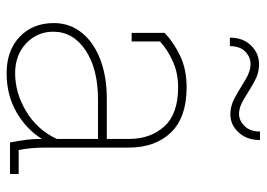

<svg xmlns="http://www.w3.org/2000/svg" viewBox="-134 -668 812 585"><g transform="rotate(90 272.5 -376.0)"><path d="M203.6 10.3Q134.3 10.3 92.5 -29.5Q50.8 -69.3 50.8 -133.8Q50.8 -181.2 79.3 -217.5Q107.9 -253.9 159.9 -274.4Q211.9 -294.9 282.2 -294.9H403.8V-362.3Q403.8 -428.2 365.7 -470.2Q327.6 -512.2 246.1 -512.2Q203.1 -512.2 167.5 -496.1Q131.8 -480 106.9 -457V-370.6H80.6V-471.2Q113.3 -501.5 153.6 -519.8Q193.8 -538.1 246.6 -538.1Q337.9 -538.1 384 -490.5Q430.2 -442.9 430.2 -361.3V-106.4Q430.2 -85.9 431.9 -65.9Q433.6 -45.9 437.5 -26.4H510.7V0H414.6Q408.2 -34.7 406 -53Q403.8 -71.3 403.8 -97.2Q374 -49.3 322 -19.5Q270 10.3 203.6 10.3ZM203.6 -15.6Q263.7 -15.6 319.8 -49.3Q376 -83 403.8 -142.6V-268.1H283.7Q190.4 -268.1 133.8 -230.2Q77.1 -192.4 77.1 -131.8Q77.1 -82.5 112.8 -49.1Q148.4 -15.6 203.6 -15.6ZM121.1 -669.9H95.2Q95.2 -710 119.1 -734.4Q143.1 -758.8 175.8 -758.8Q204.1 -758.8 230.7 -743.7Q257.3 -728.5 281.7 -713.1Q306.2 -697.8 327.6 -697.8Q347.7 -697.8 364.5 -714.6Q381.3 -731.4 381.3 -761.7H407.2Q407.2 -721.7 384 -696.5Q360.8 -671.4 329.1 -671.4Q301.3 -671.4 274.7 -686.8Q248 -702.1 223.1 -717.5Q198.2 -732.9 175.3 -732.9Q154.3 -732.9 137.7 -716.8Q121.1 -700.7 121.1 -669.9Z"/></g></svg>

Font: Roboto Slab Thin
Style: Regular
Weight: 100
Designer: Google
Version: Version 2.000; ttfautohint (v1.8.1.43-b0c9)